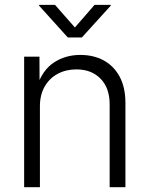

<svg xmlns="http://www.w3.org/2000/svg" viewBox="-20 -776 620 796"><path d="M145.5 -335.4V0H80.1V-541H143.6L144 -414.6H132.3Q155.3 -484.9 203.1 -516.6Q251 -548.3 313 -548.3Q368.2 -548.3 410.2 -525.4Q452.1 -502.4 476.1 -458Q500 -413.6 500 -348.6V0H434.6V-343.8Q434.6 -411.1 397 -449.7Q359.4 -488.3 296.4 -488.3Q253.9 -488.3 219.7 -470.2Q185.5 -452.1 165.5 -417.7Q145.5 -383.3 145.5 -335.4ZM208 -755.9 290.5 -662.1 372.1 -755.9H439V-752.4L319.3 -620.6H261.2L142.1 -752.4V-755.9Z"/></svg>

Font: Inter 17pt Light
Style: Regular
Weight: 300
Version: Version 4.001;git-66647c0bb